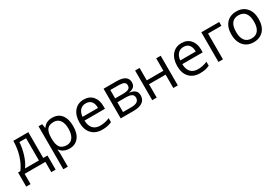

<svg xmlns="http://www.w3.org/2000/svg" viewBox="80 -1653 4372 3000"><g transform="rotate(-30 2266.0 -152.5)"><path d="M550.8 185.1H472.2V0H98.1V185.1H20V-69.8H62Q127.4 -158.7 164.6 -278.3Q201.7 -397.9 203.1 -535.2H474.1V-69.8H550.8ZM396 -69.8V-471.2H275.9Q269.5 -362.8 234.1 -251.7Q198.7 -140.6 146 -69.8Z M906.7 9.8Q854.5 9.8 811.3 -9.5Q768.1 -28.8 738.8 -68.8H732.9Q738.8 -22 738.8 20V240.2H657.7V-535.2H723.6L734.9 -461.9H738.8Q770 -505.9 811.5 -525.4Q853 -544.9 906.7 -544.9Q1013.2 -544.9 1071 -472.2Q1128.9 -399.4 1128.9 -268.1Q1128.9 -136.2 1070.1 -63.2Q1011.2 9.8 906.7 9.8ZM895 -476.1Q813 -476.1 776.4 -430.7Q739.7 -385.3 738.8 -286.1V-268.1Q738.8 -155.3 776.4 -106.7Q814 -58.1 897 -58.1Q966.3 -58.1 1005.6 -114.3Q1044.9 -170.4 1044.9 -269Q1044.9 -369.1 1005.6 -422.6Q966.3 -476.1 895 -476.1Z M1496.6 9.8Q1377.9 9.8 1309.3 -62.5Q1240.7 -134.8 1240.7 -263.2Q1240.7 -392.6 1304.4 -468.8Q1368.2 -544.9 1475.6 -544.9Q1576.2 -544.9 1634.8 -478.8Q1693.4 -412.6 1693.4 -304.2V-252.9H1324.7Q1327.1 -158.7 1372.3 -109.9Q1417.5 -61 1499.5 -61Q1585.9 -61 1670.4 -97.2V-24.9Q1627.4 -6.3 1589.1 1.7Q1550.8 9.8 1496.6 9.8ZM1474.6 -477.1Q1410.2 -477.1 1371.8 -435.1Q1333.5 -393.1 1326.7 -318.8H1606.4Q1606.4 -395.5 1572.3 -436.3Q1538.1 -477.1 1474.6 -477.1Z M2265.6 -400.9Q2265.6 -348.6 2235.6 -321.5Q2205.6 -294.4 2151.4 -285.2V-280.8Q2219.7 -271.5 2251.2 -240.7Q2282.7 -210 2282.7 -155.8Q2282.7 -81.1 2227.8 -40.5Q2172.9 0 2067.4 0H1831.5V-535.2H2066.4Q2265.6 -535.2 2265.6 -400.9ZM2201.7 -161.1Q2201.7 -204.6 2168.7 -224.4Q2135.7 -244.1 2059.6 -244.1H1912.6V-67.9H2061.5Q2201.7 -67.9 2201.7 -161.1ZM2186.5 -393.1Q2186.5 -432.1 2156.5 -448.5Q2126.5 -464.8 2065.4 -464.8H1912.6V-314H2049.8Q2125 -314 2155.8 -332.5Q2186.5 -351.1 2186.5 -393.1Z M2481.4 -535.2V-311H2781.2V-535.2H2862.3V0H2781.2V-241.2H2481.4V0H2400.4V-535.2Z M3260.3 9.8Q3141.6 9.8 3073 -62.5Q3004.4 -134.8 3004.4 -263.2Q3004.4 -392.6 3068.1 -468.8Q3131.8 -544.9 3239.3 -544.9Q3339.8 -544.9 3398.4 -478.8Q3457 -412.6 3457 -304.2V-252.9H3088.4Q3090.8 -158.7 3136 -109.9Q3181.2 -61 3263.2 -61Q3349.6 -61 3434.1 -97.2V-24.9Q3391.1 -6.3 3352.8 1.7Q3314.5 9.8 3260.3 9.8ZM3238.3 -477.1Q3173.8 -477.1 3135.5 -435.1Q3097.2 -393.1 3090.3 -318.8H3370.1Q3370.1 -395.5 3335.9 -436.3Q3301.8 -477.1 3238.3 -477.1Z M3917.5 -465.8H3676.3V0H3595.2V-535.2H3917.5Z M4475.6 -268.1Q4475.6 -137.2 4409.7 -63.7Q4343.8 9.8 4227.5 9.8Q4155.8 9.8 4100.1 -23.9Q4044.4 -57.6 4014.2 -120.6Q3983.9 -183.6 3983.9 -268.1Q3983.9 -398.9 4049.3 -471.9Q4114.7 -544.9 4231 -544.9Q4343.3 -544.9 4409.4 -470.2Q4475.6 -395.5 4475.6 -268.1ZM4067.9 -268.1Q4067.9 -165.5 4108.9 -111.8Q4149.9 -58.1 4229.5 -58.1Q4309.1 -58.1 4350.3 -111.6Q4391.6 -165 4391.6 -268.1Q4391.6 -370.1 4350.3 -423.1Q4309.1 -476.1 4228.5 -476.1Q4148.9 -476.1 4108.4 -423.8Q4067.9 -371.6 4067.9 -268.1Z"/></g></svg>

Font: WebKoruri
Style: Regular
Weight: 400
Foundry: lindwurm / mohemohe
Version: Version 1.00